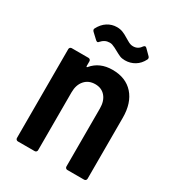

<svg xmlns="http://www.w3.org/2000/svg" viewBox="-171 -808 832 911"><g transform="rotate(30 245.5 -352.5)"><path d="M165 -603Q161 -597 156 -597Q154 -597 148 -601L117 -630Q109 -638 113 -646Q128 -675 151.5 -690Q175 -705 203 -705Q220 -705 234.5 -699.5Q249 -694 268 -682Q272 -680 281 -674.5Q290 -669 297.5 -666.5Q305 -664 313 -664Q340 -664 355 -687Q360 -693 364 -693Q368 -693 372 -689L401 -660Q408 -653 404 -644Q390 -616 366 -601.5Q342 -587 313 -587Q296 -587 284.5 -592Q273 -597 255 -607Q250 -610 240 -615Q230 -620 223.5 -622Q217 -624 210 -624Q183 -624 165 -603ZM441 -346V-12Q441 -7 437.5 -3.5Q434 0 429 0H337Q332 0 328.5 -3.5Q325 -7 325 -12V-330Q325 -371 304.5 -395Q284 -419 249 -419Q213 -419 191.5 -394.5Q170 -370 170 -329V-12Q170 -7 166.5 -3.5Q163 0 158 0H66Q61 0 57.5 -3.5Q54 -7 54 -12V-499Q54 -504 57.5 -507.5Q61 -511 66 -511H158Q163 -511 166.5 -507.5Q170 -504 170 -499V-473Q170 -470 172 -469Q174 -468 176 -471Q216 -519 286 -519Q359 -519 400 -473Q441 -427 441 -346Z"/></g></svg>

Font: Barlow Semi Condensed SemiBold
Style: Regular
Weight: 600
Width: 4
Designer: Jeremy Tribby
Foundry: Tribby Type
Version: Version 1.408